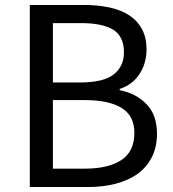

<svg xmlns="http://www.w3.org/2000/svg" viewBox="-20 -753 697 773"><path d="M100 -733H318Q374 -733 420.5 -723Q467 -713 500 -691.5Q533 -670 551.5 -636Q570 -602 570 -554Q570 -499 542 -455.5Q514 -412 462 -395V-390Q528 -377 570 -333.5Q612 -290 612 -215Q612 -161 591.5 -120.5Q571 -80 534.5 -53.5Q498 -27 446.5 -13.5Q395 0 334 0H100ZM302 -421Q397 -421 438 -453.5Q479 -486 479 -542Q479 -607 435.5 -633.5Q392 -660 306 -660H193V-421ZM321 -74Q416 -74 468.5 -108.5Q521 -143 521 -218Q521 -287 469.5 -318.5Q418 -350 321 -350H193V-74Z"/></svg>

Font: SpoqaHanSansJP-Regular
Style: Regular
Weight: 400
Designer: [Source Han Sans]
Ryoko NISHIZUKA  (kana & ideographs); Paul D. Hunt (Latin, Greek & Cyrillic); Wenlong ZHANG  (bopomofo
Foundry: Spoqa (http://bi.spoqa.com)
Version: Version 1.002.20150607